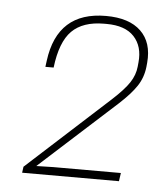

<svg xmlns="http://www.w3.org/2000/svg" viewBox="-38 -819 388 464"><g transform="rotate(5 155.5 -587.5)"><path d="M106 -410.2H270L267.1 -390.1H32.2L34.2 -404.8L232.9 -585.9Q261.7 -612.3 273.9 -630.9Q286.1 -649.4 288.1 -669.9L289.1 -680.2Q293 -719.2 271.2 -742.7Q249.5 -766.1 204.1 -766.1H198.2Q147 -766.1 120.1 -739.3Q93.3 -712.4 85.9 -649.9H65.9L67.9 -665Q83.5 -785.2 201.2 -785.2Q257.8 -785.2 286.1 -757.8Q314.5 -730.5 310.1 -681.2L309.1 -670.9Q306.2 -645 292.5 -624.3Q278.8 -603.5 250 -577.1L64.9 -409.2Z"/></g></svg>

Font: Cooper Hewitt
Style: Thin Italic
Weight: 702
Designer: Village Type and Design LLC
Foundry: Cooper Hewitt Smithsonian Design Museum
Version: 1.000